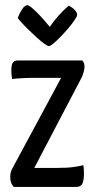

<svg xmlns="http://www.w3.org/2000/svg" viewBox="-20 -739 375 759"><path d="M34.3 0Q34.3 0 27.4 -9.7Q20.6 -19.3 20.6 -40.2Q20.6 -48.7 22.2 -55.8Q23.9 -62.9 27.5 -70.7L221.7 -431.3H119.2Q91 -431.3 67.4 -430Q43.7 -428.7 27.9 -426.7Q25.6 -439.4 25.2 -449.2Q24.9 -459 24.9 -464.6Q24.9 -482.9 31 -491.5Q37 -500 50.8 -500H305.4Q305.4 -500 309.7 -493.9Q314 -487.9 314 -475.1Q314 -469.2 312 -459.3Q310 -449.5 304.1 -435.1L115.6 -75.2H203.8Q245.5 -75.2 269.9 -78.6Q294.3 -82.1 309.4 -86Q310.7 -79.5 311.3 -68.2Q312 -56.9 312 -50Q311.3 -25.1 305.4 -12.6Q299.5 0 279.6 0ZM174 -556.9Q168 -556.9 155.2 -566.1Q142.3 -575.3 126.3 -589.9Q110.2 -604.5 94.2 -620.1Q78.2 -635.6 66.5 -648.4Q54.9 -661.2 50.3 -667.7Q55.5 -683.9 66.7 -701.2Q77.8 -718.6 88 -718.6Q93.3 -718.6 103.8 -710Q114.3 -701.5 126.9 -688.9Q139.5 -676.3 150.8 -663.2Q162 -650.1 169.4 -641.6Q176.9 -633 176.9 -633Q195.3 -659.7 212.6 -678.4Q229.9 -697.1 241 -706.9Q252.1 -716.8 252.1 -716.8Q266.8 -708.9 275.9 -699.3Q284.9 -689.6 284.9 -680.1Q284.9 -674.2 275.2 -659.9Q265.5 -645.6 250.7 -628.1Q235.9 -610.6 220 -594.3Q204.2 -577.9 191.6 -567.4Q178.9 -556.9 174 -556.9Z"/></svg>

Font: Yanone Kaffeesatz ExtraLight
Style: Regular
Weight: 200
Designer: Yanone (Cyrillic: Daniel Pouzeot, Huerta Tipografica, and Cyreal)
Foundry: Yanone
Version: Version 2.003